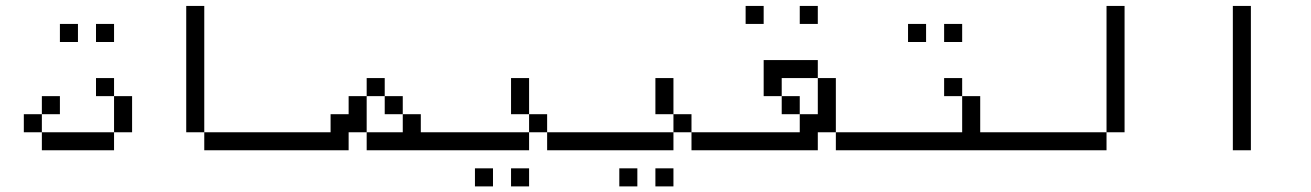

<svg xmlns="http://www.w3.org/2000/svg" viewBox="-20 -708 4540 665"><path d="M187.5 -312.5V-375H125V-312.5H62.5V-250H125V-187.5H375V-250H125V-312.5ZM250 -562.5V-625H187.5V-562.5ZM375 -562.5V-625H312.5V-562.5ZM375 -250H437.5Q437.5 -250 437.5 -375H375Q375 -375 375 -250ZM375 -375V-437.5H312.5V-375Z M1000 -187.5V-250H687.5V-187.5ZM687.5 -250V-687.5H625V-250Z M1500 -187.5V-250H1437.5V-312.5H1375V-250H1250V-187.5ZM1187.5 -250H1250Q1250 -250 1250 -375H1187.5V-312.5H1125V-250H1000V-187.5H1187.5ZM1375 -312.5V-375H1312.5V-312.5ZM1250 -375H1312.5V-437.5H1250Z M1687.5 -62.5V-125H1625V-62.5ZM1812.5 -62.5V-125H1750V-62.5ZM2000 -187.5V-250H1875V-187.5ZM1812.5 -250H1500V-187.5H1812.5ZM1812.5 -250H1875V-312.5H1812.5ZM1812.5 -312.5Q1812.5 -312.5 1812.5 -437.5H1750Q1750 -437.5 1750 -312.5Z M2187.5 -62.5V-125H2125V-62.5ZM2312.5 -62.5V-125H2250V-62.5ZM2500 -187.5V-250H2375V-187.5ZM2312.5 -250H2000V-187.5H2312.5ZM2312.5 -250H2375V-312.5H2312.5ZM2312.5 -312.5Q2312.5 -312.5 2312.5 -437.5H2250Q2250 -437.5 2250 -312.5Z M3000 -187.5V-250H2875V-187.5ZM2625 -625V-687.5H2562.5V-625ZM2812.5 -625V-687.5H2750V-625ZM2812.5 -250H2875V-437.5H2812.5Q2812.5 -437.5 2812.5 -312.5H2750V-250H2500V-187.5H2812.5ZM2750 -312.5V-375H2687.5V-312.5ZM2687.5 -375V-437.5H2812.5V-500H2625Q2625 -500 2625 -375Z M3500 -187.5V-250H3375Q3375 -250 3375 -375H3312.5Q3312.5 -375 3312.5 -250H3000V-187.5ZM3187.5 -562.5V-625H3125V-562.5ZM3312.5 -562.5V-625H3250V-562.5ZM3312.5 -375V-437.5H3250V-375Z M3812.5 -250H3500V-187.5H3812.5ZM3812.5 -250H3875V-687.5H3812.5Z M4250 -687.5Q4250 -687.5 4250 -187.5H4312.5Q4312.5 -187.5 4312.5 -687.5Z"/></svg>

Font: UnifontExMono
Style: Regular
Weight: 500
Version: Version 15.0.06